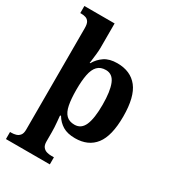

<svg xmlns="http://www.w3.org/2000/svg" viewBox="-234 -882 1113 1243"><g transform="rotate(30 322.5 -260.0)"><path d="M13 240V187H25Q40 187 56.5 182.5Q73 178 84.5 164Q96 150 96 122V-637Q96 -668 87 -682.5Q78 -697 63 -702Q48 -707 29 -707H22V-760H248V-576Q248 -558 245 -530Q242 -502 239 -480Q236 -458 236 -458H240Q262 -497 298.5 -521.5Q335 -546 393 -546Q493 -546 545.5 -479Q598 -412 598 -266Q598 -121 546.5 -54.5Q495 12 397 12Q340 12 304.5 -9.5Q269 -31 247 -68H240Q240 -68 241 -55.5Q242 -43 244 -23.5Q246 -4 247 16.5Q248 37 248 53V122Q248 150 259.5 164Q271 178 288 182.5Q305 187 319 187H341V240ZM350 -62Q400 -62 422 -112.5Q444 -163 444 -265Q444 -365 422.5 -418Q401 -471 351 -471Q311 -471 288.5 -447.5Q266 -424 257 -378Q248 -332 248 -266Q248 -197 257 -151.5Q266 -106 288.5 -84Q311 -62 350 -62Z"/></g></svg>

Font: Noto Serif Kannada
Style: Regular
Weight: 400
Designer: Universal Thirst, Indian Type Foundry and the Monotype Design Team
Foundry: Monotype Imaging Inc.
Version: Version 2.003